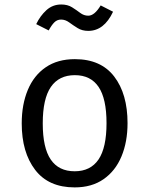

<svg xmlns="http://www.w3.org/2000/svg" viewBox="-20 -811 655 843"><path d="M308.7 -551.3Q423.1 -551.3 481.5 -474.9Q540 -398.5 540 -270.3Q540 -187.7 513.3 -124.1Q486.7 -60.5 434.9 -24.4Q383.1 11.8 307.7 11.8Q193.3 11.8 134.4 -65.1Q75.4 -142.1 75.4 -269.2Q75.4 -352.3 102.1 -416.2Q128.7 -480 180.8 -515.6Q232.8 -551.3 308.7 -551.3ZM308.7 -481Q239 -481 203.3 -429.2Q167.7 -377.4 167.7 -269.2Q167.7 -162.1 202.8 -110.5Q237.9 -59 307.7 -59Q377.4 -59 412.6 -110.8Q447.7 -162.6 447.7 -270.3Q447.7 -377.9 412.8 -429.5Q377.9 -481 308.7 -481ZM367.7 -675.4Q340.5 -675.4 320.8 -687.7Q301 -700 283.8 -712.6Q266.7 -725.1 248.2 -725.1Q230.8 -725.1 218.5 -712.8Q206.2 -700.5 193.8 -677.4L139 -705.1Q156.4 -741.5 183.8 -766.4Q211.3 -791.3 248.7 -791.3Q276.9 -791.3 296.4 -779Q315.9 -766.7 332.1 -754.4Q348.2 -742.1 367.7 -742.1Q394.9 -742.1 422.1 -787.2L476.4 -759.5Q436.9 -675.4 367.7 -675.4Z"/></svg>

Font: FiraCode Nerd Font
Style: Regular
Weight: 400
Designer: Carrois Corporate, Edenspiekermann AG, Nikita Prokopov
Foundry: Carrois Corporate, Edenspiekermann AG, Nikita Prokopov
Version: Version 6.002;Nerd Fonts 2.1.0